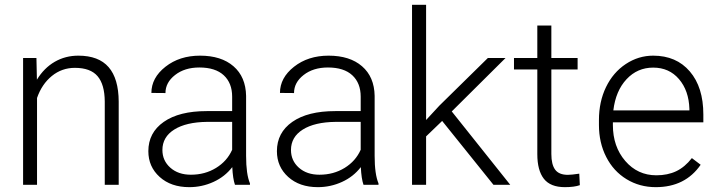

<svg xmlns="http://www.w3.org/2000/svg" viewBox="-20 -770 2988 800"><path d="M131.8 -528.3 133.8 -438Q163.6 -486.8 208 -512.5Q252.4 -538.1 306.2 -538.1Q391.1 -538.1 432.6 -490.2Q474.1 -442.4 474.6 -346.7V0H416.5V-347.2Q416 -418 386.5 -452.6Q356.9 -487.3 292 -487.3Q237.8 -487.3 196 -453.4Q154.3 -419.4 134.3 -361.8V0H76.2V-528.3Z M959 0Q950.2 -24.9 947.8 -73.7Q917 -33.7 869.4 -12Q821.8 9.8 768.6 9.8Q692.4 9.8 645.3 -32.7Q598.1 -75.2 598.1 -140.1Q598.1 -217.3 662.4 -262.2Q726.6 -307.1 841.3 -307.1H947.3V-367.2Q947.3 -423.8 912.4 -456.3Q877.4 -488.8 810.5 -488.8Q749.5 -488.8 709.5 -457.5Q669.4 -426.3 669.4 -382.3L610.8 -382.8Q610.8 -445.8 669.4 -491.9Q728 -538.1 813.5 -538.1Q901.9 -538.1 952.9 -493.9Q1003.9 -449.7 1005.4 -370.6V-120.6Q1005.4 -43.9 1021.5 -5.9V0ZM775.4 -42Q834 -42 880.1 -70.3Q926.3 -98.6 947.3 -146V-262.2H842.8Q755.4 -261.2 706.1 -230.2Q656.7 -199.2 656.7 -145Q656.7 -100.6 689.7 -71.3Q722.7 -42 775.4 -42Z M1494.6 0Q1485.8 -24.9 1483.4 -73.7Q1452.6 -33.7 1405 -12Q1357.4 9.8 1304.2 9.8Q1228 9.8 1180.9 -32.7Q1133.8 -75.2 1133.8 -140.1Q1133.8 -217.3 1198 -262.2Q1262.2 -307.1 1377 -307.1H1482.9V-367.2Q1482.9 -423.8 1448 -456.3Q1413.1 -488.8 1346.2 -488.8Q1285.2 -488.8 1245.1 -457.5Q1205.1 -426.3 1205.1 -382.3L1146.5 -382.8Q1146.5 -445.8 1205.1 -491.9Q1263.7 -538.1 1349.1 -538.1Q1437.5 -538.1 1488.5 -493.9Q1539.6 -449.7 1541 -370.6V-120.6Q1541 -43.9 1557.1 -5.9V0ZM1311 -42Q1369.6 -42 1415.8 -70.3Q1461.9 -98.6 1482.9 -146V-262.2H1378.4Q1291 -261.2 1241.7 -230.2Q1192.4 -199.2 1192.4 -145Q1192.4 -100.6 1225.3 -71.3Q1258.3 -42 1311 -42Z M1822.3 -266.1 1755.4 -201.7V0H1696.8V-750H1755.4V-270L1810.5 -329.6L2012.7 -528.3H2086.4L1862.3 -305.7L2106 0H2036.1Z M2277.3 -663.6V-528.3H2386.7V-480.5H2277.3V-128.4Q2277.3 -84.5 2293.2 -63Q2309.1 -41.5 2346.2 -41.5Q2360.8 -41.5 2393.6 -46.4L2396 1.5Q2373 9.8 2333.5 9.8Q2273.4 9.8 2246.1 -25.1Q2218.8 -60.1 2218.8 -127.9V-480.5H2121.6V-528.3H2218.8V-663.6Z M2712.4 9.8Q2645 9.8 2590.6 -23.4Q2536.1 -56.6 2505.9 -116Q2475.6 -175.3 2475.6 -249V-270Q2475.6 -346.2 2505.1 -407.2Q2534.7 -468.3 2587.4 -503.2Q2640.1 -538.1 2701.7 -538.1Q2797.9 -538.1 2854.2 -472.4Q2910.6 -406.7 2910.6 -293V-260.3H2533.7V-249Q2533.7 -159.2 2585.2 -99.4Q2636.7 -39.6 2714.8 -39.6Q2761.7 -39.6 2797.6 -56.6Q2833.5 -73.7 2862.8 -111.3L2899.4 -83.5Q2835 9.8 2712.4 9.8ZM2701.7 -488.3Q2635.7 -488.3 2590.6 -439.9Q2545.4 -391.6 2535.6 -310.1H2852.5V-316.4Q2850.1 -392.6 2809.1 -440.4Q2768.1 -488.3 2701.7 -488.3Z"/></svg>

Font: Vazir Thin UI
Style: Thin-UI
Weight: 100
Designer: Saber Rastikerdar
Foundry: Saber Rastikerdar
Version: Version 30.0.0